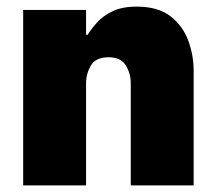

<svg xmlns="http://www.w3.org/2000/svg" viewBox="-20 -560 655 580"><path d="M50 0V-530H240V-455H245Q256 -473 273.5 -492.5Q291 -512 320 -526Q349 -540 393 -540Q458 -540 495.5 -510.5Q533 -481 549 -436.5Q565 -392 565 -347V0H375V-309Q375 -338 360 -362.5Q345 -387 308 -387Q269 -387 254.5 -362Q240 -337 240 -309V0Z"/></svg>

Font: Be Vietnam Pro Black
Style: Regular
Weight: 900
Designer: Lam Bao, Tony Le, Vietanh Nguyen
Foundry: Yellow Type Foundry
Version: Version 1.002; ttfautohint (v1.8.3)